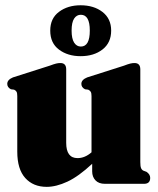

<svg xmlns="http://www.w3.org/2000/svg" viewBox="-20 -697 598 728"><path d="M45.5 -122V-332.5Q45.5 -344 42.8 -349Q40 -354 33.5 -357L21.5 -358.5Q7.5 -365.5 7.5 -379Q7.5 -394.5 29 -403.5L168.5 -448Q184.5 -454 192.8 -456Q201 -458 209 -458Q231 -458 231 -434V-155.5Q231 -97.5 274 -97.5Q302 -97.5 327 -119.5V-332.5Q327 -344 324 -349Q321 -354 314.5 -357L302.5 -358.5Q288.5 -365.5 288.5 -379Q288.5 -394.5 310.5 -403.5L450 -448Q465.5 -454 474 -456Q482.5 -458 490 -458Q512 -458 512 -434V-82.5Q512 -66.5 514.8 -59.8Q517.5 -53 523.5 -50L535.5 -45.5Q549.5 -36 549.5 -22.5Q549.5 0 526 0H378Q354.5 0 342 -13.2Q329.5 -26.5 329.5 -47V-76Q278 -28 235.5 -8.2Q193 11.5 157 11.5Q106 11.5 75.8 -22Q45.5 -55.5 45.5 -122ZM285.5 -484Q237 -484 203.8 -508.8Q170.5 -533.5 170.5 -581Q170.5 -627.5 203.8 -652.2Q237 -677 285.5 -677Q336 -677 368.8 -651.5Q401.5 -626 401.5 -581Q401.5 -535 368.8 -509.5Q336 -484 285.5 -484ZM286.5 -641Q270.5 -641 261 -626.5Q251.5 -612 251.5 -581Q251.5 -550.5 261 -535.5Q270.5 -520.5 286.5 -520.5Q320.5 -520.5 320.5 -581Q320.5 -641 286.5 -641Z"/></svg>

Font: Fraunces 144pt Soft Black
Style: Regular
Weight: 900
Version: Version 1.000;[b76b70a41]